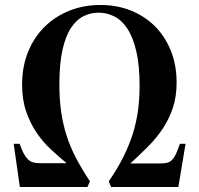

<svg xmlns="http://www.w3.org/2000/svg" viewBox="-20 -753 802 773"><path d="M698 0H427L418 -23Q453 -74 476.5 -121Q500 -168 514.5 -214Q529 -260 535.5 -307.5Q542 -355 542 -408Q542 -489 529 -545.5Q516 -602 493.5 -636.5Q471 -671 441 -686.5Q411 -702 377 -702Q345 -702 316.5 -688Q288 -674 266 -641Q244 -608 231.5 -552Q219 -496 219 -412Q219 -354 226 -304.5Q233 -255 247.5 -209Q262 -163 285.5 -118Q309 -73 342 -23L332 0H60L35 -174H59Q67 -151 75 -136Q83 -121 92 -112Q101 -103 112.5 -99.5Q124 -96 141 -96H248Q217 -122 185 -151.5Q153 -181 127.5 -218.5Q102 -256 85.5 -303.5Q69 -351 69 -412Q69 -485 93 -544Q117 -603 159.5 -645Q202 -687 259.5 -710Q317 -733 384 -733Q451 -733 507 -710.5Q563 -688 604 -647Q645 -606 668 -548.5Q691 -491 691 -421Q691 -364 676 -319Q661 -274 635.5 -235.5Q610 -197 576 -163Q542 -129 505 -95H627Q643 -95 654 -98Q665 -101 673.5 -110Q682 -119 689 -134.5Q696 -150 704 -174H727Z"/></svg>

Font: Libre Bodoni
Style: Regular
Weight: 400
Designer: Pablo Impallari, Rodrigo Fuenzalida
Foundry: Pablo Impallari, Rodrigo Fuenzalida
Version: Version 1.001; ttfautohint (v1.5.65-e2d9)